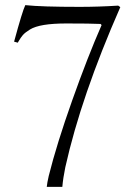

<svg xmlns="http://www.w3.org/2000/svg" viewBox="-20 -732 536 752"><path d="M442.9 -710 451.2 -704.1Q297.9 -355.5 235.8 -77.1Q227.1 -34.7 224.1 0H163.1Q164.6 -15.6 170.9 -43Q202.1 -168 262.9 -339.1Q323.7 -510.3 377.9 -633.8L374 -638.2Q334.5 -640.1 240.2 -640.1Q188 -640.1 152.3 -634.3Q116.7 -628.4 97.4 -616.5Q78.1 -604.5 69.8 -595Q61.5 -585.4 52.7 -570.3Q50.8 -566.4 49.8 -564.9L35.2 -568.8Q67.9 -689.5 79.1 -711.9Q142.1 -705.1 292 -705.1Q366.2 -705.1 442.9 -710Z"/></svg>

Font: Junge
Style: Regular
Weight: 400
Designer: Alexei Vanyashin
Foundry: Cyreal (www.cyreal.org)
Version: Version 1.002